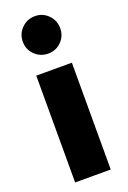

<svg xmlns="http://www.w3.org/2000/svg" viewBox="-153 -851 600 902"><g transform="rotate(-20 146.5 -399.5)"><path d="M236 -534V0H58V-534ZM80.5 -639Q53 -666 53 -705Q53 -744 80.5 -771.5Q108 -799 147 -799Q186 -799 213 -771.5Q240 -744 240 -705Q240 -666 213 -639Q186 -612 147 -612Q108 -612 80.5 -639Z"/></g></svg>

Font: Nacelle Heavy
Style: Regular
Weight: 800
Designer: Sora Sagano
Foundry: Sora Sagano
Version: Version 1.000;FEAKit 1.0